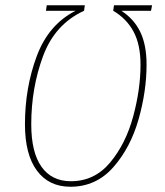

<svg xmlns="http://www.w3.org/2000/svg" viewBox="-20 -701 628 731"><path d="M75 -228Q75 -367 120 -487.5Q165 -608 268 -660H155L158 -681H303L300 -660Q189 -609 144 -487.5Q99 -366 99 -228Q99 -121 138 -66Q177 -11 250 -11Q340 -11 399.5 -82.5Q459 -154 487 -257.5Q515 -361 515 -455Q515 -531 488.5 -580.5Q462 -630 411 -660L414 -681H559L555 -660H442Q490 -629 514 -579.5Q538 -530 538 -455Q538 -354 507.5 -246.5Q477 -139 411.5 -64.5Q346 10 248 10Q166 10 120.5 -51.5Q75 -113 75 -228Z"/></svg>

Font: Fira Sans Extra Condensed Thin
Style: Italic
Weight: 250
Width: 3
Italic angle: -8°
Designer: Carrois Corporate & Edenspiekermann AG
Foundry: Carrois Corporate GbR & Edenspiekermann AG
Version: Version 4.203